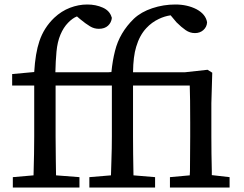

<svg xmlns="http://www.w3.org/2000/svg" viewBox="-20 -833 1084 853"><path d="M825 -227V-288Q825 -400 823 -453H571V-227Q571 -157 573 -54L669 -46V0H377V-46L473 -54L475 -120Q477 -174 477 -227V-453H227V-227Q227 -174 228 -119Q228 -87 229 -54L333 -46V0H37V-46L129 -54Q132 -157 132 -227V-453H34V-494V-504L132 -513Q137 -597 155 -650Q175 -710 221 -754Q253 -784 291 -798.5Q329 -813 367.5 -813Q406 -813 437 -799Q468 -785 476 -756L477 -754Q475 -733 460 -719Q445 -705 419 -705Q398 -705 380 -716Q360 -728 336 -748L322 -760Q303 -753 282.5 -732Q262 -711 248.5 -679Q235 -647 231 -604Q227 -561 226 -512H462L475 -513Q480 -564 491 -607Q511 -688 575 -750Q607 -780 656.5 -796.5Q706 -813 759 -813Q812 -813 853 -792Q894 -770 900 -734Q899 -713 883 -699Q868 -686 846 -686Q824 -686 805 -699Q786 -712 764 -734L738 -765Q711 -761 686 -749Q654 -734 630 -708Q600 -676 585 -625Q572 -583 571 -512H802L902 -523L923 -510L919 -374V-228Q919 -152 921 -73Q921 -63 921 -55L1000 -46V0H735V-46L823 -54Q824 -63 824 -73Z"/></svg>

Font: Early Summer Mincho Screen
Style: Regular
Weight: 400
Designer: GuiWonder
Version: Version 1.002